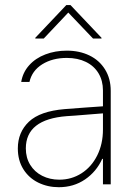

<svg xmlns="http://www.w3.org/2000/svg" viewBox="-20 -742 549 773"><path d="M240.2 -302.7Q276.9 -305.7 320.6 -308.8Q364.3 -312 394.5 -314V-377.9Q394.5 -417 376.7 -446.8Q358.9 -476.6 325.9 -492.7Q293 -508.8 249 -508.8Q191.4 -508.8 150.1 -483.2Q108.9 -457.5 98.6 -412.1H65.4Q71.8 -450.7 97.4 -479.2Q123 -507.8 162.6 -522.9Q202.1 -538.1 249 -538.1Q299.8 -538.1 339.8 -518.8Q379.9 -499.5 402.8 -462.6Q425.8 -425.8 425.8 -376V0H394.5V-102.5H391.6Q368.2 -50.8 322.3 -19.5Q276.4 11.7 216.8 11.7Q171.9 11.7 134 -6.8Q96.2 -25.4 74 -60.8Q51.8 -96.2 51.8 -144.5Q51.8 -209.5 96.4 -252Q141.1 -294.4 240.2 -302.7ZM218.8 -18.6Q268.1 -18.6 308.3 -44.4Q348.6 -70.3 371.6 -116.5Q394.5 -162.6 394.5 -220.7V-285.6L351.6 -282.2Q264.2 -274.9 249 -274.4Q84 -261.7 84 -144.5Q84 -106.9 101.6 -78.4Q119.1 -49.8 149.9 -34.2Q180.7 -18.6 218.8 -18.6ZM254.9 -691.4 156.2 -586.9H122.1V-589.8L247.1 -721.7H263.7L388.7 -589.8V-586.9H354.5Z"/></svg>

Font: Pretendard Std Thin
Style: Regular
Weight: 100
Designer: Base glyphs from Inter by Rasmus Andersson; Hangeul glyphs from Noto Sans CJK(Source Han Sans) by Jang Soo-young and Kan
Foundry: Kil Hyung-jin
Version: Version 1.309